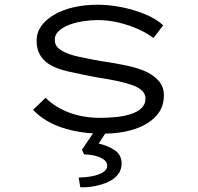

<svg xmlns="http://www.w3.org/2000/svg" viewBox="-20 -556 837 813"><path d="M415 10Q321 10 244.5 -15Q168 -40 120 -91L173 -142Q214 -101 273.5 -79Q333 -57 404 -57Q438 -57 472 -60.5Q506 -64 534 -73Q562 -82 579 -98Q596 -114 596 -139Q596 -176 539 -196Q510 -206 472 -214Q434 -222 387 -229Q320 -242 268.5 -253.5Q217 -265 185 -286Q161 -302 148 -326Q135 -350 135 -384Q135 -418 154.5 -445.5Q174 -473 209 -493.5Q244 -514 291 -525Q338 -536 394 -536Q441 -536 492.5 -526Q544 -516 591.5 -497Q639 -478 671 -449L630 -395Q601 -417 562 -434Q523 -451 480 -461Q437 -471 395 -471Q364 -471 331.5 -466Q299 -461 272 -450.5Q245 -440 228.5 -424.5Q212 -409 212 -388Q212 -371 220.5 -359.5Q229 -348 246 -339Q271 -325 312.5 -316Q354 -307 409 -297Q467 -289 518 -278Q569 -267 604 -250Q638 -232 656 -208.5Q674 -185 674 -153Q674 -100 640.5 -64Q607 -28 549 -9Q491 10 415 10ZM320 237 313 196Q346 195 373 189.5Q400 184 417 173Q434 162 434 145Q434 130 419.5 119.5Q405 109 382.5 103.5Q360 98 336 98L327 78L390 -15H441L398 52Q435 60 465 79.5Q495 99 495 137Q495 164 478.5 184Q462 204 435.5 215.5Q409 227 379 232.5Q349 238 320 237Z"/></svg>

Font: Lexend Zetta Light
Style: Regular
Weight: 300
Designer: Bonnie Shaver-Troup, Thomas Jockin
Foundry: Lexend
Version: Version 1.007